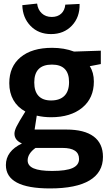

<svg xmlns="http://www.w3.org/2000/svg" viewBox="-20 -814 614 1076"><path d="M352 -88Q453 -88 505 -49Q557 -10 557 65Q557 152 482 197Q407 242 260 242Q13 242 13 111Q13 33 103 -10Q61 -28 61 -65Q61 -81 73 -105.5Q85 -130 122 -189Q78 -213 55 -253.5Q32 -294 32 -348Q32 -441 95.5 -493.5Q159 -546 272 -546Q340 -546 395 -525L545 -530V-455L483 -443Q506 -408 506 -357Q506 -264 441 -210.5Q376 -157 266 -157Q225 -157 186 -166L174 -88ZM172 -352Q172 -302 196 -276.5Q220 -251 266 -251Q315 -251 341 -277Q367 -303 367 -354Q367 -452 271 -452Q172 -452 172 -352ZM423 77Q423 15 330 15H179Q135 47 135 85Q135 115 168.5 129.5Q202 144 272 144Q351 144 387 127.5Q423 111 423 77ZM105 -785 188 -794Q192 -760 214 -739.5Q236 -719 270 -719Q303 -719 323 -737.5Q343 -756 346 -788L426 -792Q428 -718 383 -670.5Q338 -623 266 -623Q196 -623 151.5 -668.5Q107 -714 105 -785Z"/></svg>

Font: Bitter Pro
Style: Bold
Weight: 700
Designer: Sol Matas, and Bitter project Authors
Foundry: Sol Matas
Version: Version 1.010